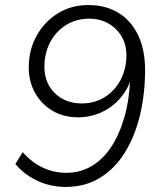

<svg xmlns="http://www.w3.org/2000/svg" viewBox="-20 -733 640 761"><path d="M239 8Q202 8 165.5 -2.5Q129 -13 97 -33.5Q65 -54 41 -83L70 -130Q107 -88 151 -68Q195 -48 243 -48Q297 -48 342 -74Q387 -100 420 -149.5Q453 -199 473 -268.5Q493 -338 496 -424L497 -451H506Q497 -395 464.5 -353.5Q432 -312 386.5 -290Q341 -268 290 -268Q233 -268 189 -293.5Q145 -319 119.5 -364Q94 -409 94 -465Q94 -536 125.5 -592Q157 -648 210 -680.5Q263 -713 330 -713Q399 -713 449.5 -682Q500 -651 527.5 -593.5Q555 -536 555 -456Q555 -363 535.5 -279.5Q516 -196 476.5 -131Q437 -66 377.5 -29Q318 8 239 8ZM303 -323Q356 -323 396 -348.5Q436 -374 458.5 -417.5Q481 -461 481 -513Q481 -556 462 -588.5Q443 -621 409.5 -640Q376 -659 334 -659Q281 -659 240.5 -633Q200 -607 178 -564Q156 -521 156 -468Q156 -425 175 -392.5Q194 -360 227.5 -341.5Q261 -323 303 -323Z"/></svg>

Font: Nunito Sans 12pt ExtraLight 12pt Light
Style: Italic
Weight: 300
Italic angle: -9°
Version: Version 3.101;gftools[0.9.27]